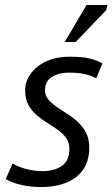

<svg xmlns="http://www.w3.org/2000/svg" viewBox="-20 -740 452 772"><path d="M259 -141Q259 -167 246 -185Q233 -203 213 -217.5Q193 -232 170 -246Q147 -260 127 -277.5Q107 -295 94 -318.5Q81 -342 81 -377Q81 -405 94.5 -429.5Q108 -454 131.5 -472.5Q155 -491 187.5 -501.5Q220 -512 258 -512Q311 -512 340 -505Q369 -498 392 -485L367 -425Q327 -448 258 -448Q216 -448 188.5 -430.5Q161 -413 161 -377Q161 -356 174 -340.5Q187 -325 207 -311Q227 -297 250 -282.5Q273 -268 293 -249.5Q313 -231 326 -206Q339 -181 339 -147Q339 -69 286.5 -28.5Q234 12 146 12Q101 12 63.5 3Q26 -6 3 -20L31 -83Q51 -70 83.5 -61Q116 -52 151 -52Q200 -52 229.5 -73.5Q259 -95 259 -141ZM328 -720H412L407 -699L284 -571H240Z"/></svg>

Font: PT Sans
Style: Italic
Weight: 400
Italic angle: -12°
Designer: A.Korolkova, O.Umpeleva, V.Yefimov
Foundry: ParaType Ltd
Version: Version 2.003W OFL